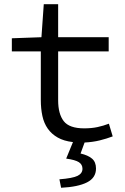

<svg xmlns="http://www.w3.org/2000/svg" viewBox="-20 -662 590 908"><path d="M293 88Q336 94 353 105Q370 116 370 136Q370 158 347 169.5Q324 181 261 186L269 226Q349 222 391.5 200.5Q434 179 434 135Q434 104 415 88Q396 72 361 64L380 12Q419 10 451.5 2Q484 -6 513 -17L495 -77Q469 -67 441 -61Q413 -55 378 -55Q308 -55 281.5 -89Q255 -123 255 -188V-419H494V-486H255V-642H187L176 -486L36 -481V-419H173V-189Q173 -148 180.5 -113.5Q188 -79 206 -53.5Q224 -28 253 -11.5Q282 5 325 10Z"/></svg>

Font: Codetta
Style: Regular
Weight: 400
Italic angle: -11°
Designer: Ulrich Proeller
Foundry: PROSA GmbH
Version: Version 2.00;September 29, 2018;FontCreator 11.5.0.2427 64-b